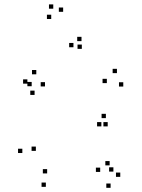

<svg xmlns="http://www.w3.org/2000/svg" viewBox="-20 -848 660 894"><path d="M540 -24.5V-44.5H520V-24.5ZM490.5 -78V-98H470.5V-78ZM508 -49V-69H488V-49ZM554 -445V-465H534V-445ZM524.5 -507.5V-527.5H504.5V-507.5ZM477.5 -461V-481H457.5V-461ZM199.5 -40.5V-60.5H179.5V-40.5ZM147 -145.5V-165.5H127V-145.5ZM189.5 -445.5V-465.5H169.5V-445.5ZM149 -502V-522H129V-502ZM107.5 -458.5V-478.5H87.5V-458.5ZM141 -406V-426H121V-406ZM127.5 -446.5V-466.5H107.5V-446.5ZM84 -135.5V-155.5H64V-135.5ZM193.5 22V2H173.5V22ZM452 -259.5V-279.5H432V-259.5ZM481.5 -259.5V-279.5H461.5V-259.5ZM473 -298V-318H453V-298ZM446.5 -47.5V-67.5H426.5V-47.5ZM495 26.5V6.5H475V26.5ZM359.5 -656.5V-676.5H339.5V-656.5ZM274 -793V-813H254V-793ZM228 -807.5V-827.5H208V-807.5ZM218.5 -759.5V-779.5H198.5V-759.5ZM322 -628V-648H302V-628ZM361 -620.5V-640.5H341V-620.5Z"/></svg>

Font: Monaspace Radon Dots Var
Style: Regular
Weight: 400
Designer: Riley Cran and the Lettermatic Team
Version: Version 1.100 (Monaspace Radon Dots)